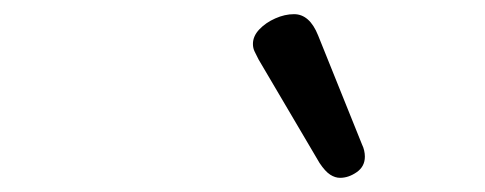

<svg xmlns="http://www.w3.org/2000/svg" viewBox="-20 -873 685 271"><path d="M460 -622Q453 -622 446 -626.5Q439 -631 431 -643L345 -789Q342 -795 339.5 -800Q337 -805 337 -811Q337 -822 346 -831.5Q355 -841 368.5 -847Q382 -853 395 -853Q417 -853 429 -823L491 -669Q493 -665 494 -660.5Q495 -656 495 -652Q495 -638 483.5 -630Q472 -622 460 -622Z"/></svg>

Font: Playwrite AU SA
Style: Regular
Weight: 400
Designer: Veronika Burian, José Scaglione
Foundry: TypeTogether
Version: Version 1.002